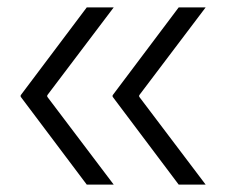

<svg xmlns="http://www.w3.org/2000/svg" viewBox="-20 -530 625 520"><path d="M285 -268V-272L464 -510H537L357 -272V-268L537 -30H464ZM36 -268V-272L215 -510H288L108 -272V-268L288 -30H215Z"/></svg>

Font: EncodeSans
Style: Light
Weight: 300
Designer: Pablo Impallari, Andres Torresi
Foundry: Pablo Impallari, Andres Torresi
Version: Version 1.000; ttfautohint (v1.4.1)